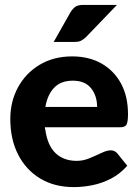

<svg xmlns="http://www.w3.org/2000/svg" viewBox="-20 -755 565 783"><path d="M281 8Q202 8 144 -27Q86 -62 54 -124.5Q22 -187 22 -270Q22 -341 53.5 -399Q85 -457 142 -491Q199 -525 274 -525Q343 -525 394 -496Q445 -467 473.5 -414.5Q502 -362 502 -289Q502 -260 496.5 -248Q491 -236 470 -236H163Q163 -233 163.5 -230.5Q164 -228 165 -225Q174 -161 207 -130Q240 -99 293 -99Q319 -99 344.5 -109.5Q370 -120 393 -131Q416 -142 432 -142Q447 -142 458 -130L499 -79Q470 -46 433.5 -27Q397 -8 358 0Q319 8 281 8ZM165 -319H376Q376 -364 351.5 -395Q327 -426 277 -426Q229 -426 201.5 -398Q174 -370 165 -319ZM199 -584 268 -706Q277 -720 287.5 -727.5Q298 -735 320 -735H457L330 -603Q319 -593 309.5 -588.5Q300 -584 283 -584Z"/></svg>

Font: Aleo ExtraBold
Style: Regular
Weight: 800
Designer: Alessio Laiso
Foundry: Alessio Laiso
Version: Version 2.001;gftools[0.9.29]